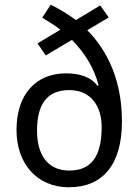

<svg xmlns="http://www.w3.org/2000/svg" viewBox="-20 -784 587 814"><path d="M195 -764 159 -709C185 -693 212 -677 236 -658L139 -600L174 -549L285 -615C338 -561 379 -497 398 -422L394 -420C366 -457 320 -473 260 -473C132 -473 50 -384 50 -233C50 -89 138 10 272 10C414 10 497 -84 497 -269C497 -437 440 -565 350 -656L441 -710L405 -761L302 -699C268 -724 232 -746 195 -764ZM274 -402C367 -402 411 -332 411 -246C411 -125 370 -61 274 -61C178 -61 137 -133 137 -230C137 -342 179 -402 274 -402Z"/></svg>

Font: Noto Sans Myanmar UI SemiCondensed
Style: Regular
Weight: 400
Width: 4
Designer: Monotype Design Team
Foundry: Monotype Imaging Inc.
Version: Version 2.103